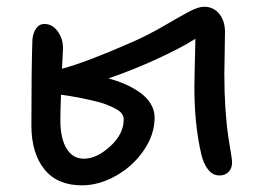

<svg xmlns="http://www.w3.org/2000/svg" viewBox="-20 -560 778 570"><path d="M223.1 -9.8Q149.9 -9.8 111.6 -57.6Q73.2 -105.5 73.2 -188Q73.2 -358.4 76.2 -441.9Q77.6 -461.4 86.9 -475.1Q96.2 -488.8 111.8 -488.8Q135.3 -488.8 151.1 -467.3Q167 -445.8 167 -417Q167 -407.7 165.5 -384.5Q164.1 -361.3 164.1 -356Q235.8 -375 370.1 -434.1Q415.5 -453.6 463.9 -481.7Q512.2 -509.8 540.3 -524.9Q568.4 -540 585.9 -540Q613.3 -540 630.6 -519.3Q647.9 -498.5 647.9 -464.8Q647.9 -443.8 647 -402.3Q646 -360.8 646 -339.8Q646 -234.4 658.2 -150.9Q659.2 -143.1 662.4 -125Q665.5 -106.9 667.2 -95.2Q668.9 -83.5 668.9 -77.1Q668.9 -60.5 658.7 -49.8Q648.4 -39.1 631.8 -39.1Q611.3 -39.1 597.4 -57.1Q583.5 -75.2 577.1 -104Q557.1 -191.4 557.1 -299.8Q557.1 -324.7 560.1 -444.8Q516.1 -417 445.8 -384.8Q375.5 -352.5 301.8 -327.1Q326.2 -320.8 348.6 -311.3Q371.1 -301.8 392.3 -287.6Q413.6 -273.4 426.3 -253.7Q439 -233.9 439 -210.9Q439 -160.6 406.7 -113.5Q374.5 -66.4 324.2 -38.1Q273.9 -9.8 223.1 -9.8ZM159.2 -203.1Q159.2 -149.4 177.5 -119.1Q195.8 -88.9 229 -88.9Q267.1 -88.9 307.1 -125.5Q347.2 -162.1 347.2 -205.1Q347.2 -222.2 329.6 -233.4Q312 -244.6 280.8 -254.9Q223.1 -270.5 161.1 -278.8Q159.2 -229 159.2 -203.1Z"/></svg>

Font: Shantell Sans Irregular
Style: Regular
Weight: 400
Designer: Stephen Nixon, Anya Danilova, Shantell Martin
Foundry: Arrow Type
Version: Version 1.006;[9816181b4]